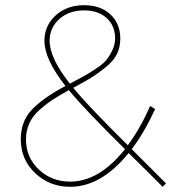

<svg xmlns="http://www.w3.org/2000/svg" viewBox="-20 -719 666 739"><path d="M487 -145 619 -13 606 0Q558 -49 475 -130Q370 0 250 0Q171 0 115.5 -52.5Q60 -105 60 -183Q60 -254 105 -299.5Q150 -345 232 -388Q151 -491 151 -562Q151 -620 194 -659.5Q237 -699 304 -699Q367 -699 405 -663.5Q443 -628 443 -571Q443 -537 429.5 -510Q416 -483 383.5 -457.5Q351 -432 330.5 -419.5Q310 -407 262 -381Q316 -314 472 -160Q520 -225 558 -311L577 -299Q535 -208 487 -145ZM171 -562Q171 -495 249 -397Q286 -417 302 -425.5Q318 -434 347 -453Q376 -472 388.5 -487Q401 -502 412 -524.5Q423 -547 423 -572Q423 -620 390.5 -649.5Q358 -679 304 -679Q245 -679 208 -645.5Q171 -612 171 -562ZM250 -20Q362 -20 461 -145Q301 -303 245 -372Q207 -351 182.5 -335Q158 -319 132 -296Q106 -273 93 -244.5Q80 -216 80 -183Q80 -113 129.5 -66.5Q179 -20 250 -20Z"/></svg>

Font: Montserrat arm Thin
Style: Regular
Weight: 250
Designer: Julieta Ulanovsky
Foundry: Julieta Ulanovsky
Version: Version 6.000;PS 006.000;hotconv 1.0.88;makeotf.lib2.5.64775